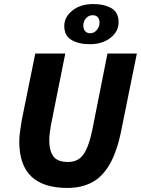

<svg xmlns="http://www.w3.org/2000/svg" viewBox="-20 -915 695 947"><path d="M312 12Q194 12 134.5 -44.5Q75 -101 75 -218Q75 -241 79.5 -271Q84 -301 88 -326L154 -651H302L231 -297Q228 -278 225.5 -259.5Q223 -241 223 -223Q223 -171 243.5 -143.5Q264 -116 316 -116Q346 -116 368 -130Q390 -144 406.5 -179.5Q423 -215 436 -278L510 -651H655L580 -281Q560 -176 524.5 -111Q489 -46 436.5 -17Q384 12 312 12ZM423 -697Q368 -697 332.5 -718Q297 -739 297 -787Q297 -831 337 -863Q377 -895 439 -895Q494 -895 529.5 -874.5Q565 -854 565 -805Q565 -760 525 -728.5Q485 -697 423 -697ZM425 -751Q444 -751 457.5 -767Q471 -783 471 -803Q471 -821 462 -830.5Q453 -840 437 -840Q418 -840 404.5 -825Q391 -810 391 -789Q391 -772 400 -761.5Q409 -751 425 -751Z"/></svg>

Font: Source Sans 3 ExtraLight ExtraBold
Style: Italic
Weight: 800
Italic angle: -11°
Version: Version 3.052;hotconv 1.1.0;makeotfexe 2.6.0